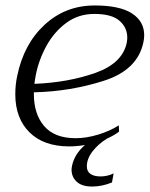

<svg xmlns="http://www.w3.org/2000/svg" viewBox="-20 -526 548 703"><path d="M508 -397Q508 -385 505 -371Q484 -270 361 -230.5Q238 -191 104 -188V-182Q104 -108 142 -64Q180 -20 257 -20Q296 -20 339 -33Q382 -46 415 -67L416 -44Q399 -31 371 -18Q340 1 319 28Q298 55 298 83Q298 102 311.5 111Q325 120 348 120Q373 120 396 109L390 142Q354 157 317 157Q280 157 261 139.5Q242 122 242 95Q242 90 244 80Q253 38 291 5Q261 10 233 10Q140 10 88 -41.5Q36 -93 36 -181Q36 -216 43 -248Q67 -365 143.5 -435.5Q220 -506 327 -506Q418 -506 463 -477Q508 -448 508 -397ZM446 -388Q446 -425 417.5 -450Q389 -475 325 -475Q267 -475 222.5 -442Q178 -409 150 -358Q122 -307 111 -251Q107 -229 106 -219Q230 -224 329 -259Q428 -294 444 -369Q446 -381 446 -388Z"/></svg>

Font: Trirong Light
Style: Italic
Weight: 300
Italic angle: -12°
Designer: Katatrad Team
Foundry: CadsonDemak
Version: Version 1.001